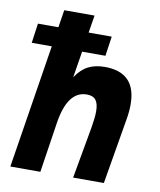

<svg xmlns="http://www.w3.org/2000/svg" viewBox="-87 -859 774 929"><g transform="rotate(10 300.0 -395.0)"><path d="M124 -607.5H25.5L39 -704H139.5L153 -790H302L288 -704H401.5L387.5 -607.5H273L252 -478Q279.5 -519.5 313.8 -536.8Q348 -554 394.5 -554Q548.5 -554 548.5 -396.5Q548.5 -362 542 -324.5L487 0H336L381.5 -254.5Q390 -304 390 -334Q390 -372.5 376.2 -390Q362.5 -407.5 332 -407.5Q237 -407.5 212.5 -246L175 0H27.5Z"/></g></svg>

Font: JuliaMono ExtraBoldItalic
Style: Regular
Weight: 800
Italic angle: -9°
Monospace: yes
Designer: cormullion
Foundry: corm
Version: Version 0.049; ttfautohint (v1.8.4)